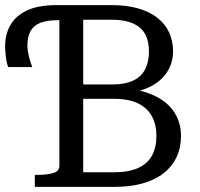

<svg xmlns="http://www.w3.org/2000/svg" viewBox="-31 -730 780 750"><path d="M191 -710H406Q463 -710 507.5 -697.5Q552 -685 582.5 -661.5Q613 -638 629 -604.5Q645 -571 645 -530Q645 -480 617 -441.5Q589 -403 534 -382Q525 -379 515 -376Q536 -371 554 -364Q614 -341 645 -298.5Q676 -256 676 -199Q676 -153 658.5 -116Q641 -79 607.5 -53Q574 -27 526 -13.5Q478 0 416 0H105V-47H116Q153 -47 177 -54Q201 -61 201 -83V-651H191Q153 -651 127 -641Q101 -631 88.5 -609Q76 -587 76 -551Q76 -535 81.5 -511.5Q87 -488 95 -468H1Q-6 -486 -8.5 -511Q-11 -536 -11 -550Q-11 -596 9.5 -632Q30 -668 74 -689Q118 -710 191 -710ZM294 -344V-57H414Q471 -57 508 -73.5Q545 -90 562.5 -122Q580 -154 580 -200Q580 -242 563 -274.5Q546 -307 509.5 -325.5Q473 -344 414 -344ZM294 -400H406Q459 -400 491 -416Q523 -432 537 -461.5Q551 -491 551 -529Q551 -569 536 -596.5Q521 -624 488.5 -638.5Q456 -653 405 -653H294Z"/></svg>

Font: Roboto Serif 20pt
Style: Regular
Weight: 400
Designer: Greg Gazdowicz
Foundry: Commercial Type
Version: Version 1.008